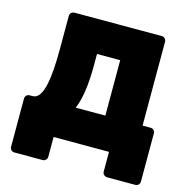

<svg xmlns="http://www.w3.org/2000/svg" viewBox="-119 -815 1052 1071"><g transform="rotate(15 406.5 -280.0)"><path d="M58 140Q47 140 39.5 132.5Q32 125 32 114V-164Q32 -175 39.5 -182.5Q47 -190 58 -190H75Q99 -190 114.5 -213.5Q130 -237 138.5 -277Q147 -317 150.5 -369Q154 -421 154 -477V-674Q154 -685 161.5 -692.5Q169 -700 180 -700H684Q695 -700 702.5 -692.5Q710 -685 710 -674V-190H756Q767 -190 774.5 -182.5Q782 -175 782 -164V114Q782 125 774.5 132.5Q767 140 756 140H594Q583 140 575 132.5Q567 125 567 114V0H247V114Q247 125 239.5 132.5Q232 140 221 140ZM324 -190H495V-510H361V-449Q361 -359 351.5 -295.5Q342 -232 324 -190Z"/></g></svg>

Font: Rubik Light ExtraBold
Style: Regular
Weight: 800
Version: Version 2.104